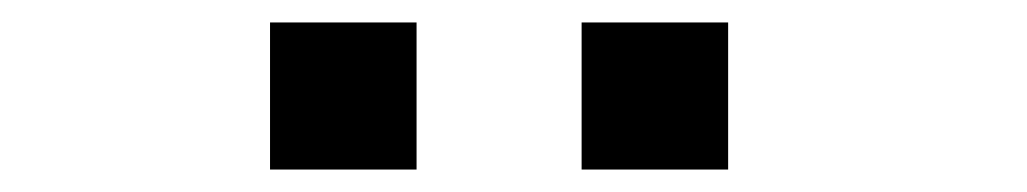

<svg xmlns="http://www.w3.org/2000/svg" viewBox="-20 -719 915 171"><path d="M220.5 -699H351V-568H220.5ZM498 -699H628.5V-568H498Z"/></svg>

Font: Trispace SemiExpanded Medium
Style: Regular
Weight: 500
Width: 6
Designer: Tyler Finck
Foundry: Etcetera Type Company
Version: Version 1.210; ttfautohint (v1.8.3)